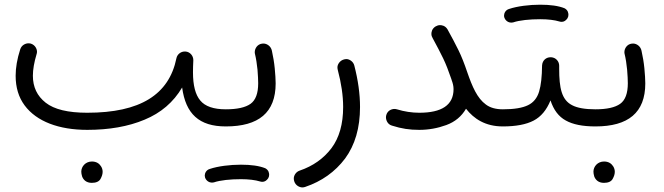

<svg xmlns="http://www.w3.org/2000/svg" viewBox="-20 -526 2840 821"><path d="M46.9 -202.1C46.9 -151.9 59.6 -109.9 85.4 -75.2C136.7 -6.3 231.9 29.3 353 29.3C446.3 29.3 528.3 15.1 598.1 -14.2C668 -43 721.7 -88.9 758.8 -151.9C773.9 -39.1 831.5 14.6 945.3 14.6H945.8C966.8 14.6 981.9 -2 981.9 -22C981.9 -43 966.8 -58.6 945.8 -58.6H945.3C893.1 -58.6 856.9 -71.3 836.4 -96.2C815.4 -121.1 805.2 -161.1 805.2 -216.8C805.2 -232.4 805.7 -249 806.6 -267.1V-269.5C806.6 -287.1 793 -304.2 773.4 -305.7H769.5C753.4 -305.7 737.8 -293.9 734.4 -276.9C702.6 -121.1 579.6 -43.9 353 -43.9C271 -43.9 211.9 -58.1 175.3 -86.9C138.7 -115.7 120.6 -153.8 120.6 -202.1C120.6 -229 126 -259.3 136.2 -293.5C137.7 -297.4 138.2 -301.3 138.2 -304.7C138.2 -315.9 131.3 -333 112.3 -339.4C108.9 -340.3 105 -340.8 101.6 -340.8C90.3 -340.8 72.3 -334 66.4 -314.9C53.2 -273.9 46.9 -236.3 46.9 -202.1ZM327.6 208C327.6 213.4 328.6 220.2 331.1 228.5C336.4 242.7 348.6 255.9 372.6 255.9C390.6 255.9 403.3 250.5 409.7 239.3C416 228 418.9 217.8 418.9 208.5C418.9 200.2 416.5 191.9 411.6 184.6C404.3 173.3 392.1 164.6 373 164.6C345.7 164.6 327.6 186 327.6 208Z M909.2 -22C909.2 -2 925.8 14.6 945.8 14.6C1085.9 14.6 1158.7 -44.4 1158.7 -169.4C1158.7 -186.5 1157.2 -208 1154.8 -233.9C1152.3 -259.8 1147.9 -284.7 1142.6 -309.1C1138.7 -328.6 1121.1 -339.8 1106.9 -339.8C1104.5 -339.8 1102.5 -339.8 1100.6 -339.4C1080.6 -336.9 1069.3 -318.8 1069.3 -302.7C1069.3 -301.3 1069.3 -299.3 1069.8 -297.4C1075.2 -275.4 1078.6 -252.4 1081.1 -228C1083 -203.6 1084 -184.1 1084 -169.9C1084 -127 1073.2 -97.7 1051.3 -82C1029.3 -66.4 994.1 -58.6 945.8 -58.6C925.8 -58.6 909.2 -43 909.2 -22ZM856.9 233.4C862.3 248.5 876 254.9 886.2 254.9C888.7 254.9 891.6 254.4 894.5 253.9C921.4 244.6 965.3 240.2 1010.3 240.2C1043.9 240.2 1071.3 243.7 1092.3 250C1095.7 251 1098.6 251.5 1102.1 251.5C1111.3 251.5 1119.6 246.6 1126.5 236.8C1129.4 231.9 1130.9 227.1 1130.9 221.7C1130.9 215.8 1129.9 201.7 1114.3 193.4C1088.4 183.1 1053.7 178.2 1010.3 178.2C963.4 178.2 912.1 184.6 877.4 196.3C861.3 200.7 855.5 215.3 855.5 225.1C855.5 227.5 856 230.5 856.9 233.4Z M1446.8 -270.5C1432.6 -265.1 1422.9 -250.5 1422.9 -238.3C1422.9 -234.9 1423.3 -231 1424.3 -227.1C1439.5 -169.9 1447.3 -116.7 1447.3 -68.4C1447.3 4.4 1430.7 63 1397.5 107.4C1363.8 151.9 1318.4 184.1 1261.2 203.6C1245.1 209 1236.3 224.6 1236.3 236.8C1236.3 241.2 1236.8 245.1 1238.3 249.5C1243.7 267.1 1260.7 275.4 1272.9 275.4C1276.4 275.4 1280.3 274.9 1284.7 273.4C1355.5 249.5 1412.6 209 1455.6 151.9C1498 94.2 1519.5 21 1519.5 -68.4C1519.5 -124 1511.2 -183.1 1495.1 -245.6C1490.7 -263.7 1473.1 -273.4 1461.4 -273.4C1457 -273.4 1452.1 -272.5 1446.8 -270.5Z M1631.8 -34.2C1630.9 -30.8 1630.4 -27.8 1630.4 -24.4C1630.4 -12.2 1637.2 5.9 1656.2 11.2C1697.8 24.4 1731.4 29.3 1772.9 29.3C1812.5 29.3 1850.6 22.5 1888.2 8.8C1925.8 -4.9 1953.6 -28.3 1972.7 -61C2006.3 -18.1 2055.2 14.6 2129.9 14.6H2130.4C2151.4 14.6 2166.5 -2 2166.5 -22C2166.5 -43 2151.4 -58.6 2130.4 -58.6H2129.9C2100.1 -58.6 2075.7 -65.4 2057.6 -79.1C2020.5 -106 1999.5 -155.3 1978 -217.3C1965.8 -253.4 1953.6 -284.7 1940.4 -311.5C1927.2 -338.4 1911.6 -367.7 1893.6 -400.4C1883.3 -417.5 1867.2 -418.5 1861.3 -418.5C1855 -418.5 1848.6 -416.5 1842.8 -413.1C1825.7 -402.8 1824.7 -386.7 1824.7 -380.9C1824.7 -374.5 1826.7 -368.2 1830.1 -362.8C1848.1 -330.1 1862.8 -301.3 1875 -276.4C1887.2 -251 1897.9 -223.1 1908.2 -192.9C1909.2 -190.4 1910.2 -188 1910.6 -186C1911.1 -184.6 1911.1 -183.6 1911.6 -182.6C1916 -170.9 1919.4 -158.2 1919.4 -145C1919.4 -76.2 1868.2 -43.9 1772.9 -43.9C1741.2 -43.9 1709 -48.8 1677.2 -58.6C1673.8 -59.6 1669.9 -60.1 1666.5 -60.1C1654.3 -60.1 1637.2 -53.2 1631.8 -34.2Z M2093.3 -22C2093.3 -2 2110.4 14.6 2130.4 14.6C2186 14.6 2230 6.3 2261.7 -10.3C2293.5 -26.9 2317.4 -55.7 2334 -96.7C2347.2 -56.2 2368.7 -27.3 2399.4 -10.7C2429.7 6.3 2471.7 14.6 2525.9 14.6H2526.4C2547.4 14.6 2562.5 -2 2562.5 -22C2562.5 -43 2547.4 -58.6 2526.4 -58.6H2525.9C2481.4 -58.6 2448.2 -64.5 2426.3 -76.2C2381.3 -99.1 2371.1 -150.4 2371.1 -231.9V-242.7V-245.1C2371.1 -262.7 2357.9 -279.8 2336.9 -281.2H2334C2316.4 -281.2 2299.3 -269 2297.9 -246.1C2297.4 -198.7 2293.5 -161.6 2285.2 -134.3C2276.9 -106.9 2261.2 -87.4 2237.8 -76.2C2213.9 -64.5 2178.2 -58.6 2130.4 -58.6C2110.4 -58.6 2093.3 -43 2093.3 -22ZM2136.7 -450.7C2142.1 -435.5 2155.8 -429.2 2166 -429.2C2168.5 -429.2 2171.4 -429.7 2174.3 -430.2C2201.2 -439.5 2245.1 -443.8 2290 -443.8C2323.7 -443.8 2351.1 -440.4 2372.1 -434.1C2375.5 -433.1 2378.4 -432.6 2381.8 -432.6C2391.1 -432.6 2399.4 -437.5 2406.2 -447.3C2409.2 -452.1 2410.6 -457 2410.6 -462.4C2410.6 -468.3 2409.7 -482.4 2394 -490.7C2368.2 -501 2333.5 -505.9 2290 -505.9C2243.2 -505.9 2191.9 -499.5 2157.2 -487.8C2141.1 -483.4 2135.3 -468.8 2135.3 -459C2135.3 -456.5 2135.7 -453.6 2136.7 -450.7Z M2489.7 -22C2489.7 -2 2506.3 14.6 2526.4 14.6C2666.5 14.6 2739.3 -44.4 2739.3 -169.4C2739.3 -186.5 2737.8 -208 2735.4 -233.9C2732.9 -259.8 2728.5 -284.7 2723.1 -309.1C2719.2 -328.6 2701.7 -339.8 2687.5 -339.8C2685.1 -339.8 2683.1 -339.8 2681.2 -339.4C2661.1 -336.9 2649.9 -318.8 2649.9 -302.7C2649.9 -301.3 2649.9 -299.3 2650.4 -297.4C2655.8 -275.4 2659.2 -252.4 2661.6 -228C2663.6 -203.6 2664.6 -184.1 2664.6 -169.9C2664.6 -127 2653.8 -97.7 2631.8 -82C2609.9 -66.4 2574.7 -58.6 2526.4 -58.6C2506.3 -58.6 2489.7 -43 2489.7 -22ZM2517.6 208C2517.6 213.4 2518.6 220.2 2521 228.5C2526.4 242.7 2538.6 255.9 2562.5 255.9C2580.6 255.9 2593.3 250.5 2599.6 239.3C2606 228 2608.9 217.8 2608.9 208.5C2608.9 200.2 2606.4 191.9 2601.6 184.6C2594.2 173.3 2582 164.6 2563 164.6C2535.6 164.6 2517.6 186 2517.6 208Z"/></svg>

Font: Mikhak
Style: Regular
Weight: 400
Designer: Amin Abedi
Version: Version 3.2